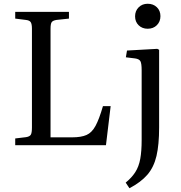

<svg xmlns="http://www.w3.org/2000/svg" viewBox="-20 -773 961 1022"><path d="M61 0V-36L119 -43Q138 -46 144 -56Q150 -66 150 -94V-620Q150 -645 143.5 -655Q137 -665 117 -667L61 -674V-710H347V-674L281 -667Q262 -664 255.5 -655.5Q249 -647 249 -620V-42H365Q412 -42 440.5 -54.5Q469 -67 488.5 -103Q508 -139 528 -208H569L544 0ZM766 -620Q737 -620 718 -638.5Q699 -657 699 -686Q699 -715 718 -734Q737 -753 766 -753Q796 -753 815 -734.5Q834 -716 834 -687Q834 -658 815 -639Q796 -620 766 -620ZM669 229 649 199Q681 173 700 143.5Q719 114 726.5 73Q734 32 734 -27V-399Q734 -435 727.5 -447Q721 -459 699 -462L650 -468L656 -504L817 -513L827 -508V-94Q827 -3 813 57Q799 117 764.5 157Q730 197 669 229Z"/></svg>

Font: Literata 36pt
Style: Regular
Weight: 400
Designer: Latin by Veronika Burian and Jose Scaglione. Greek by Irene Vlachou. Cyrillic by Vera Evstafieva.
Foundry: TypeTogether
Version: Version 3.002